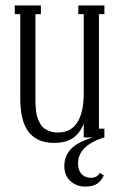

<svg xmlns="http://www.w3.org/2000/svg" viewBox="-20 -504 442 704"><path d="M362.8 -483.9V-452.1H342.8V-32.2H362.8V0H360.8Q266.1 30.8 266.1 95.2Q266.1 120.6 279.3 134.3Q292.5 147.9 313 147.9Q336.4 147.9 346.2 129.9L360.8 139.2Q350.6 160.6 335 170.4Q319.3 180.2 291 180.2Q261.2 180.2 238.5 160.2Q215.8 140.1 215.8 105Q215.8 68.4 240 42.5Q264.2 16.6 320.8 0H287.1V-50.8Q272.9 -14.6 246.6 2.7Q220.2 20 178.2 20Q117.2 20 85.7 -19.3Q54.2 -58.6 54.2 -145V-452.1H34.2V-483.9H129.9V-452.1H109.9V-145Q109.9 -131.8 110.1 -124Q110.4 -116.2 111.8 -101.1Q113.3 -85.9 116.2 -76.4Q119.1 -66.9 125.2 -54.7Q131.3 -42.5 139.6 -35.4Q147.9 -28.3 161.4 -23.2Q174.8 -18.1 191.9 -18.1Q287.1 -18.1 287.1 -165V-452.1H267.1V-483.9Z"/></svg>

Font: Margherita Light
Style: Regular
Weight: 300
Designer: James Puckett
Foundry: Dunwich Type Founders
Version: Version 1.008;hotconv 1.0.109;makeotfexe 2.5.65596